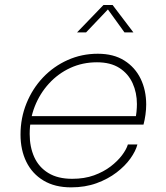

<svg xmlns="http://www.w3.org/2000/svg" viewBox="-20 -758 680 786"><path d="M87 -248 94.5 -282.5H544L534 -272Q537 -282.5 538.8 -300.2Q540.5 -318 540.5 -332Q540.5 -378.5 522.8 -417.5Q505 -456.5 468.8 -479.8Q432.5 -503 377 -503Q318 -503 268 -480Q218 -457 180.5 -416Q143 -375 122.2 -322Q101.5 -269 101.5 -209.5Q101.5 -156.5 120.2 -115Q139 -73.5 177.8 -49.8Q216.5 -26 275.5 -26Q325.5 -26 364.8 -40.2Q404 -54.5 432.8 -76.5Q461.5 -98.5 479.5 -122.5Q497.5 -146.5 503.5 -166.5H542.5Q535.5 -139.5 513.8 -109Q492 -78.5 457 -51.8Q422 -25 375.2 -8Q328.5 9 271 9Q204.5 9 158.2 -18.8Q112 -46.5 88 -95.2Q64 -144 64 -207Q64 -275 88.5 -335.2Q113 -395.5 156.2 -441Q199.5 -486.5 257 -512.2Q314.5 -538 380.5 -538Q445 -538 489 -510.2Q533 -482.5 555.8 -435.5Q578.5 -388.5 578.5 -330Q578.5 -310.5 575.5 -288.5Q572.5 -266.5 567.5 -248ZM295.5 -625.5 403.5 -737.5H441L526 -625.5H489.5L415.5 -728H430L332.5 -625.5Z"/></svg>

Font: Epilogue ExtraLight
Style: Italic
Weight: 250
Italic angle: -12°
Designer: Tyler Finck
Foundry: Etcetera Type Co
Version: Version 2.112